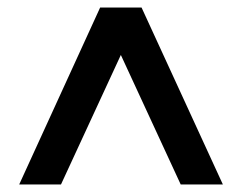

<svg xmlns="http://www.w3.org/2000/svg" viewBox="-20 -759 642 510"><path d="M246 -739H356L572 -269H460L301 -613L142 -269H31Z"/></svg>

Font: Involve SemiBold
Style: Regular
Weight: 600
Designer: Stefan Peev
Foundry: Context Ltd.
Version: Version 1.001